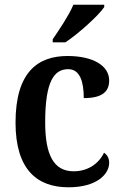

<svg xmlns="http://www.w3.org/2000/svg" viewBox="-20 -786 519 816"><path d="M204 -619V-606H258C315 -644 400 -721 423 -756V-766H292C273 -721 232 -660 204 -619ZM271 10C393 10 444 -47 444 -94C444 -113 436 -128 422 -137C401 -92 355 -58 293 -58C208 -58 172 -128 172 -266C172 -441 210 -492 270 -492C321 -492 336 -436 336 -369C419 -369 444 -400 444 -444C444 -506 377 -548 267 -548C142 -548 46 -481 46 -265C46 -65 138 10 271 10Z"/></svg>

Font: Noto Serif Armenian SemiCondensed SemiBold
Style: Regular
Weight: 600
Width: 4
Designer: Monotype Design Team
Foundry: Monotype Imaging Inc.
Version: Version 2.008